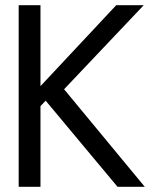

<svg xmlns="http://www.w3.org/2000/svg" viewBox="-20 -720 588 740"><path d="M52 0V-700H136V-388L428 -700H534L227 -376L538 0H433L156 -332L136 -311V0Z"/></svg>

Font: DM Sans 9pt 36pt
Style: Regular
Weight: 400
Version: Version 4.004;gftools[0.9.30]